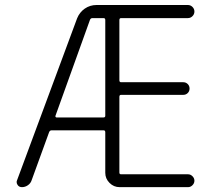

<svg xmlns="http://www.w3.org/2000/svg" viewBox="-20 -774 878 772"><path d="M203.1 -308.6Q202.1 -305.7 203.6 -303.7Q205.1 -301.8 207 -301.8H396.5Q403.3 -301.8 403.3 -308.6V-693.4Q403.3 -701.2 396.5 -701.2H351.6Q344.7 -701.2 341.8 -694.3ZM290 -700.2Q299.8 -724.6 320.8 -739.3Q341.8 -753.9 368.2 -753.9H735.4Q746.1 -753.9 753.9 -746.1Q761.7 -738.3 761.7 -727.5Q761.7 -716.8 753.9 -709Q746.1 -701.2 735.4 -701.2H466.8Q460 -701.2 460 -693.4V-451.2Q460 -443.4 466.8 -443.4H716.8Q727.5 -443.4 734.9 -436Q742.2 -428.7 742.2 -418Q742.2 -407.2 734.9 -399.9Q727.5 -392.6 716.8 -392.6H466.8Q460 -392.6 460 -384.8V-80.1Q460 -73.2 466.8 -73.2H736.3Q746.1 -73.2 753.9 -65.4Q761.7 -57.6 761.7 -47.4Q761.7 -37.1 753.9 -29.3Q746.1 -21.5 736.3 -21.5H460.9Q437.5 -21.5 420.4 -38.6Q403.3 -55.7 403.3 -79.1V-242.2Q403.3 -250 396.5 -250H187.5Q180.7 -250 177.7 -243.2L107.4 -49.8Q103.5 -37.1 92.3 -29.3Q81.1 -21.5 68.4 -21.5Q56.6 -21.5 50.8 -30.3Q46.9 -36.1 46.9 -42Q46.9 -45.9 48.8 -49.8Z"/></svg>

Font: Gen Jyuu Gothic P Light
Style: Regular
Weight: 200
Designer: [Source Han Sans]
Ryoko NISHIZUKA  (kana & ideographs); Paul D. Hunt (Latin, Greek & Cyrillic); Wenlong ZHANG  (bopomofo
Version: Version 1.002.20150607